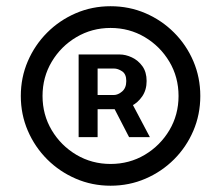

<svg xmlns="http://www.w3.org/2000/svg" viewBox="-20 -757 700 608"><path d="M330.1 -168.9Q271.5 -168.9 220 -191.2Q168.5 -213.4 129.4 -252.4Q90.3 -291.5 68.1 -343Q45.9 -394.5 45.9 -453.1Q45.9 -511.7 68.1 -563.2Q90.3 -614.7 129.4 -653.8Q168.5 -692.9 220 -715.1Q271.5 -737.3 330.1 -737.3Q389.2 -737.3 440.7 -715.1Q492.2 -692.9 531.2 -653.8Q570.3 -614.7 592.3 -563.2Q614.3 -511.7 614.3 -453.1Q614.3 -394.5 592.3 -343Q570.3 -291.5 531.2 -252.4Q492.2 -213.4 440.7 -191.2Q389.2 -168.9 330.1 -168.9ZM330.1 -237.8Q389.6 -237.8 438.5 -266.8Q487.3 -295.9 516.4 -344.7Q545.4 -393.6 545.4 -453.1Q545.4 -512.7 516.4 -561.5Q487.3 -610.4 438.5 -639.4Q389.6 -668.5 330.1 -668.5Q271 -668.5 221.9 -639.4Q172.9 -610.4 143.8 -561.5Q114.7 -512.7 114.7 -453.1Q114.7 -393.6 143.8 -344.7Q172.9 -295.9 221.9 -266.8Q271 -237.8 330.1 -237.8ZM388.7 -322.8 325.2 -445.8H389.6L454.6 -322.8ZM229 -322.8V-584.5H358.9Q377.9 -584.5 397.7 -575.2Q417.5 -565.9 430.9 -547.4Q444.3 -528.8 444.3 -500.5Q444.3 -472.2 430.4 -451.9Q416.5 -431.6 396 -421.4Q375.5 -411.1 355 -411.1H264.2V-456.1H340.3Q353.5 -456.1 366.7 -467.3Q379.9 -478.5 379.9 -500.5Q379.9 -522.5 366.7 -531.2Q353.5 -540 340.8 -540H289.1V-322.8Z"/></svg>

Font: Inter 17pt
Style: Regular
Weight: 400
Version: Version 4.001;git-66647c0bb